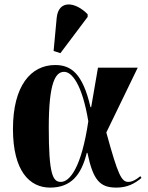

<svg xmlns="http://www.w3.org/2000/svg" viewBox="-20 -844 675 874"><path d="M255 -602 379 -767V-779C324 -836 246 -847 238 -762L224 -612ZM208 10C303 10 350 -47 375 -148H378C404 -23 435 10 510 10C559 10 593 -8 624 -34L619 -42C598 -25 581 -16 564 -16C533 -16 517 -47 464 -241L607 -536H426L395 -356H392C356 -512 302 -548 231 -548C121 -548 39 -454 39 -257C39 -65 115 10 208 10ZM257 -16C220 -16 202 -50 202 -264C202 -473 234 -517 272 -517C307 -517 354 -461 382 -292C351 -82 298 -16 257 -16Z"/></svg>

Font: Noto Serif Display Condensed Black
Style: Regular
Weight: 900
Width: 3
Designer: Monotype Design Team
Foundry: Monotype Imaging Inc.
Version: Version 2.009